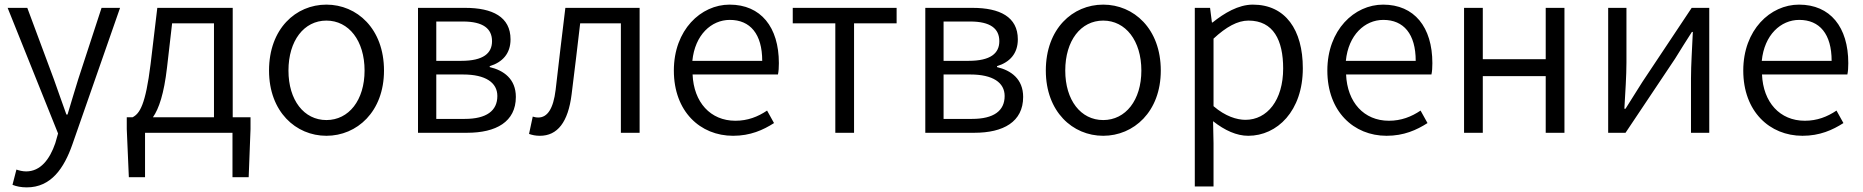

<svg xmlns="http://www.w3.org/2000/svg" viewBox="-20 -574 8052 830"><path d="M96 236C201 236 257 153 293 50L499 -540H419L318 -231C303 -184 287 -128 272 -79H267C249 -128 230 -184 213 -231L98 -540H13L231 3L219 45C195 115 155 167 93 167C78 167 62 163 51 159L34 225C51 232 72 236 96 236Z M724 -473H905V-67H641C667 -104 689 -169 702 -282ZM986 -67V-540H660L631 -297C609 -120 584 -83 553 -67H528V-16L537 192H607V0H985V192H1055L1063 -16V-67Z M1391 13C1523 13 1640 -91 1640 -269C1640 -450 1523 -554 1391 -554C1259 -554 1143 -450 1143 -269C1143 -91 1259 13 1391 13ZM1391 -55C1294 -55 1227 -141 1227 -269C1227 -398 1294 -485 1391 -485C1488 -485 1556 -398 1556 -269C1556 -141 1488 -55 1391 -55Z M1787 0H1999C2124 0 2210 -47 2210 -155C2210 -233 2157 -270 2097 -284V-288C2152 -305 2187 -342 2187 -404C2187 -501 2109 -540 1991 -540H1787ZM1866 -311V-481H1981C2069 -481 2107 -450 2107 -396C2107 -344 2070 -311 1974 -311ZM1866 -60V-252H1982C2079 -252 2130 -217 2130 -159C2130 -95 2083 -60 1989 -60Z M2314 13C2390 13 2436 -46 2451 -166C2464 -268 2476 -371 2488 -473H2664V0H2745V-540H2424C2409 -422 2396 -304 2382 -186C2372 -103 2346 -66 2307 -66C2297 -66 2290 -68 2283 -70L2267 5C2282 10 2295 13 2314 13Z M3149 13C3224 13 3279 -12 3326 -42L3296 -96C3256 -69 3212 -52 3159 -52C3051 -52 2979 -132 2974 -252H3343C3346 -265 3347 -283 3347 -301C3347 -457 3269 -554 3134 -554C3010 -554 2893 -445 2893 -269C2893 -92 3007 13 3149 13ZM2973 -311C2984 -423 3055 -488 3135 -488C3223 -488 3275 -427 3275 -311Z M3591 0H3672V-473H3856V-540H3407V-473H3591Z M3980 0H4192C4317 0 4403 -47 4403 -155C4403 -233 4350 -270 4290 -284V-288C4345 -305 4380 -342 4380 -404C4380 -501 4302 -540 4184 -540H3980ZM4059 -311V-481H4174C4262 -481 4300 -450 4300 -396C4300 -344 4263 -311 4167 -311ZM4059 -60V-252H4175C4272 -252 4323 -217 4323 -159C4323 -95 4276 -60 4182 -60Z M4749 13C4881 13 4998 -91 4998 -269C4998 -450 4881 -554 4749 -554C4617 -554 4501 -450 4501 -269C4501 -91 4617 13 4749 13ZM4749 -55C4652 -55 4585 -141 4585 -269C4585 -398 4652 -485 4749 -485C4846 -485 4914 -398 4914 -269C4914 -141 4846 -55 4749 -55Z M5145 232H5226V45L5224 -50C5275 -10 5326 13 5376 13C5501 13 5612 -94 5612 -279C5612 -445 5537 -554 5396 -554C5333 -554 5272 -517 5222 -477H5219L5211 -540H5145ZM5364 -56C5327 -56 5277 -71 5226 -115V-407C5281 -458 5330 -485 5377 -485C5485 -485 5527 -400 5527 -278C5527 -141 5458 -56 5364 -56Z M5974 13C6049 13 6104 -12 6151 -42L6121 -96C6081 -69 6037 -52 5984 -52C5876 -52 5804 -132 5799 -252H6168C6171 -265 6172 -283 6172 -301C6172 -457 6094 -554 5959 -554C5835 -554 5718 -445 5718 -269C5718 -92 5832 13 5974 13ZM5798 -311C5809 -423 5880 -488 5960 -488C6048 -488 6100 -427 6100 -311Z M6309 0H6390V-245H6662V0H6743V-540H6662V-318H6390V-540H6309Z M6932 0H7007L7221 -320C7241 -353 7273 -403 7294 -436H7298C7295 -366 7290 -294 7290 -235V0H7369V-540H7293L7080 -220C7060 -187 7027 -137 7007 -104H7002C7006 -174 7011 -247 7011 -304V-540H6932Z M7772 13C7847 13 7902 -12 7949 -42L7919 -96C7879 -69 7835 -52 7782 -52C7674 -52 7602 -132 7597 -252H7966C7969 -265 7970 -283 7970 -301C7970 -457 7892 -554 7757 -554C7633 -554 7516 -445 7516 -269C7516 -92 7630 13 7772 13ZM7596 -311C7607 -423 7678 -488 7758 -488C7846 -488 7898 -427 7898 -311Z"/></svg>

Font: Genne Gothic Normal
Style: Regular
Weight: 350
Designer: Ryoko NISHIZUKA (kana & ideographs); Paul D. Hunt (Latin, Greek & Cyrillic); Wenlong ZHANG (bopomofo); Sandoll Communica
Foundry: Adobe Systems Incorporated
Version: Version 1.004;PS 1.004;hotconv 16.6.51;makeotf.lib2.5.65220